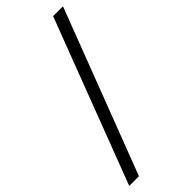

<svg xmlns="http://www.w3.org/2000/svg" viewBox="-310 -785 881 881"><g transform="rotate(-45 131.0 -344.0)"><path d="M-53 55 251 -743H315L10 55Z"/></g></svg>

Font: Saira ExtraCondensed
Style: Italic
Weight: 400
Width: 2
Italic angle: -12°
Designer: Hector Gatti with collaboration of the Omnibus-Type team
Foundry: Omnibus-Type
Version: Version 1.101